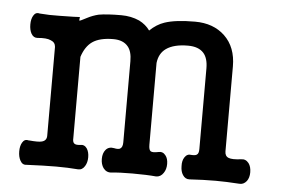

<svg xmlns="http://www.w3.org/2000/svg" viewBox="-44 -598 962 658"><g transform="rotate(5 437.5 -269.0)"><path d="M130.9 -411.1V-105.5Q130.9 -87.9 113.3 -84Q102.5 -81.1 71.3 -84H68.4Q54.7 -87.9 46.9 -74.2Q40 -62.5 40 -43.9Q40 -25.4 46.9 -12.7Q54.7 2 68.4 0Q129.9 -2.9 170.9 -2.9Q210.9 -2.9 246.1 0Q260.7 1 269.5 -13.7Q277.3 -26.4 277.3 -43.9Q277.3 -62.5 269.5 -74.2Q260.7 -86.9 246.1 -84Q231.4 -82 225.6 -86.9Q219.7 -91.8 220.7 -105.5V-384.8Q232.4 -420.9 255.9 -437.5Q281.2 -455.1 328.1 -455.1Q362.3 -455.1 378.9 -434.6Q392.6 -418 392.6 -384.8V-105.5Q392.6 -87.9 382.8 -83Q376 -80.1 363.3 -83Q344.7 -86.9 334 -74.2Q324.2 -62.5 324.2 -43Q324.2 -24.4 333 -11.7Q343.8 2.9 361.3 1Q387.7 -2 433.6 -2Q483.4 -2 514.6 1Q530.3 1 540 -13.7Q548.8 -26.4 548.8 -44.9Q548.8 -63.5 540 -74.2Q530.3 -86.9 514.6 -83Q496.1 -79.1 489.3 -83Q482.4 -86.9 482.4 -105.5V-386.7Q486.3 -419.9 509.8 -436.5Q536.1 -455.1 585 -455.1Q621.1 -455.1 638.7 -435.5Q654.3 -418 654.3 -382.8V-105.5Q654.3 -89.8 647.5 -85.9Q642.6 -82 628.9 -83Q614.3 -85.9 605.5 -72.3Q597.7 -60.5 598.6 -42Q598.6 -23.4 606.4 -11.7Q615.2 2 629.9 1Q676.8 -2 719.7 -2Q754.9 -2 799.8 1Q815.4 2.9 826.2 -10.7Q835 -22.5 835 -41Q835 -60.5 826.2 -72.3Q815.4 -85.9 799.8 -83Q768.6 -79.1 756.8 -84Q744.1 -88.9 744.1 -105.5V-397.5Q744.1 -463.9 704.1 -502Q665 -539.1 601.6 -539.1Q534.2 -539.1 497.1 -526.4Q470.7 -517.6 447.3 -495.1Q433.6 -514.6 410.2 -526.4Q381.8 -539.1 347.7 -539.1Q298.8 -539.1 270.5 -534.2Q250 -529.3 231.4 -519.5Q209 -507.8 207 -507.8Q205.1 -507.8 207 -520.5L185.5 -519.5Q155.3 -518.6 136.7 -518.6Q102.5 -517.6 68.4 -520.5Q54.7 -524.4 46.9 -510.7Q40 -499 40 -480.5Q40 -461.9 46.9 -449.2Q54.7 -435.5 68.4 -436.5Q99.6 -439.5 114.3 -432.6Q129.9 -426.8 130.9 -411.1Z"/></g></svg>

Font: Gungsuh
Style: Regular
Weight: 400
Version: Version 2.21